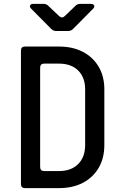

<svg xmlns="http://www.w3.org/2000/svg" viewBox="-20 -970 640 990"><path d="M109 0Q88 0 88 -21V-709Q88 -730 109 -730H284Q355 -730 407.5 -702.5Q460 -675 489 -625.5Q518 -576 518 -509V-222Q518 -155 489 -105Q460 -55 407.5 -27.5Q355 0 284 0ZM187 -109Q187 -88 208 -88H284Q347 -88 383 -124Q419 -160 419 -222V-509Q419 -571 383 -606.5Q347 -642 284 -642H208Q187 -642 187 -621ZM270 -810Q255 -810 244 -821L142 -924Q132 -933 135 -941.5Q138 -950 152 -950H205Q220 -950 230 -939L285 -887Q300 -873 315 -888L368 -939Q378 -950 393 -950H448Q462 -950 465.5 -941.5Q469 -933 459 -924L357 -821Q346 -810 331 -810Z"/></svg>

Font: Pitagon Sans Mono Medium
Style: Regular
Weight: 500
Monospace: yes
Designer: Travis Tran
Foundry: Pitagon
Version: Version 1.001; ttfautohint (v1.8.4.7-5d5b);gftools[0.9.26]